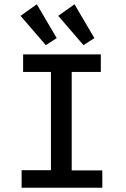

<svg xmlns="http://www.w3.org/2000/svg" viewBox="-20 -877 590 897"><path d="M81 0V-82H218V-541H88V-623H451V-541H315V-81H458V0ZM194 -666 76 -803 152 -857 245 -699ZM370 -666 252 -803 328 -857 421 -699Z"/></svg>

Font: Inconsolata SemiExpanded SemiBold
Style: Regular
Weight: 600
Width: 6
Monospace: yes
Designer: Raph Levien, Cyreal, Brenton Simpson
Foundry: Raph Levien, Cyreal, Google
Version: Version 3.001; ttfautohint (v1.8.2.53-6de2)